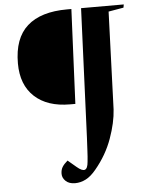

<svg xmlns="http://www.w3.org/2000/svg" viewBox="-61 -749 784 1026"><g transform="rotate(-5 331.0 -235.5)"><path d="M376 121Q379 94 380.5 59Q382 24 384 -9L413 -700H642L639 -683L558 -669L539 -146Q535 -76 504.5 9Q474 94 413 167Q386 200 358 214.5Q330 229 300 229Q268 229 250 212Q232 195 232 173Q232 152 241 137Q250 122 270 105L315 143Q343 167 358 162Q373 157 376 121ZM338 -193H310Q188 -193 119.5 -256.5Q51 -320 51 -435Q51 -570 124 -635Q197 -700 338 -700H361Z"/></g></svg>

Font: Literata 72pt
Style: Bold Italic
Weight: 700
Italic angle: -2°
Designer: Latin by Veronika Burian and Jose Scaglione. Greek by Irene Vlachou. Cyrillic by Vera Evstafieva
Foundry: TypeTogether
Version: Version 3.002